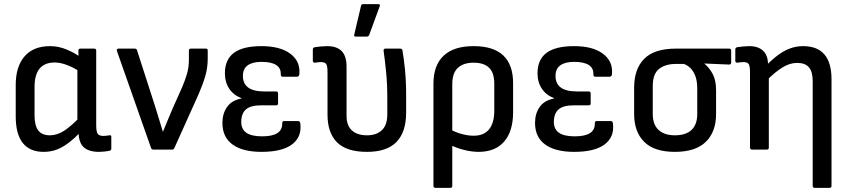

<svg xmlns="http://www.w3.org/2000/svg" viewBox="-20 -723 4107 928"><path d="M191 11Q124 11 90 -32Q56 -75 56 -161V-312Q56 -402 99 -451Q142 -500 222 -500Q263 -500 302.5 -483.5Q342 -467 366 -448L367 -376Q337 -396 304.5 -408.5Q272 -421 244 -421Q196 -421 171.5 -391.5Q147 -362 147 -303V-165Q147 -116 165 -92.5Q183 -69 221 -69Q255 -69 288.5 -90Q322 -111 370 -161L373 -89Q343 -57 314 -34.5Q285 -12 255.5 -0.5Q226 11 191 11ZM459 11Q409 11 384.5 -11.5Q360 -34 360 -85V-105L354 -130V-403L359 -432V-479Q359 -488 369 -488H435Q445 -488 445 -479V-118Q445 -86 452.5 -76Q460 -66 480 -66Q486 -66 494 -67Q502 -68 509 -69Q518 -71 518 -61V-4Q518 3 509 6Q498 8 484.5 9.5Q471 11 459 11Z M721 0Q713 0 710 -8L545 -477Q542 -488 554 -488H631Q640 -488 642 -481L731 -205Q740 -176 749 -146Q758 -116 767 -87H768Q779 -114 791 -143Q803 -172 815 -200L861 -303Q875 -336 884 -367Q893 -398 893 -435V-479Q893 -488 903 -488H975Q984 -488 984 -479V-439Q984 -395 972 -354.5Q960 -314 940 -268L823 -8Q820 0 812 0Z M1244 11Q1153 11 1104 -24.5Q1055 -60 1055 -129Q1055 -174 1077.5 -206Q1100 -238 1147 -247V-249Q1110 -262 1088.5 -293.5Q1067 -325 1067 -369Q1067 -435 1110.5 -467.5Q1154 -500 1244 -500Q1334 -500 1383 -463.5Q1432 -427 1427 -366Q1426 -352 1415 -352H1346Q1337 -352 1337 -365Q1338 -394 1314.5 -409Q1291 -424 1244 -424Q1201 -424 1177.5 -407.5Q1154 -391 1154 -356Q1154 -319 1179.5 -300Q1205 -281 1258 -281H1314Q1324 -281 1324 -271V-223Q1324 -214 1314 -214H1243Q1191 -214 1168.5 -194Q1146 -174 1146 -133Q1146 -99 1170.5 -81.5Q1195 -64 1247 -64Q1295 -64 1319.5 -79Q1344 -94 1344 -125Q1344 -138 1352 -138H1422Q1431 -138 1432 -122Q1438 -59 1390 -24Q1342 11 1244 11Z M1754 11Q1655 11 1609 -35Q1563 -81 1563 -169V-375Q1563 -404 1556.5 -413.5Q1550 -423 1531 -423Q1525 -423 1517 -422Q1509 -421 1502 -420Q1492 -420 1492 -429V-484Q1492 -493 1502 -495Q1516 -497 1531.5 -498.5Q1547 -500 1561 -500Q1608 -500 1631.5 -476Q1655 -452 1655 -401V-163Q1655 -116 1681 -92.5Q1707 -69 1754 -69Q1800 -69 1826 -94Q1852 -119 1852 -171V-248Q1852 -318 1846 -377Q1840 -436 1834 -478Q1833 -488 1843 -488H1914Q1924 -488 1925 -480Q1932 -441 1937.5 -386Q1943 -331 1943 -264V-179Q1943 -85 1896.5 -37Q1850 11 1754 11ZM1700 -546Q1690 -546 1692 -555L1725 -695Q1726 -703 1736 -703H1808Q1820 -703 1815 -692L1764 -553Q1760 -546 1752 -546Z M2085 185Q2075 185 2075 175V-319Q2075 -407 2124 -453.5Q2173 -500 2269 -500Q2365 -500 2412.5 -455Q2460 -410 2460 -321V-181Q2460 -89 2417 -39Q2374 11 2293 11Q2259 11 2220.5 1Q2182 -9 2154 -24L2152 -100Q2180 -84 2211 -75.5Q2242 -67 2269 -67Q2319 -67 2344 -98Q2369 -129 2369 -188V-319Q2369 -371 2344 -395.5Q2319 -420 2269 -420Q2220 -420 2193 -395Q2166 -370 2166 -316V175Q2166 185 2157 185Z M2755 11Q2664 11 2615 -24.5Q2566 -60 2566 -129Q2566 -174 2588.5 -206Q2611 -238 2658 -247V-249Q2621 -262 2599.5 -293.5Q2578 -325 2578 -369Q2578 -435 2621.5 -467.5Q2665 -500 2755 -500Q2845 -500 2894 -463.5Q2943 -427 2938 -366Q2937 -352 2926 -352H2857Q2848 -352 2848 -365Q2849 -394 2825.5 -409Q2802 -424 2755 -424Q2712 -424 2688.5 -407.5Q2665 -391 2665 -356Q2665 -319 2690.5 -300Q2716 -281 2769 -281H2825Q2835 -281 2835 -271V-223Q2835 -214 2825 -214H2754Q2702 -214 2679.5 -194Q2657 -174 2657 -133Q2657 -99 2681.5 -81.5Q2706 -64 2758 -64Q2806 -64 2830.5 -79Q2855 -94 2855 -125Q2855 -138 2863 -138H2933Q2942 -138 2943 -122Q2949 -59 2901 -24Q2853 11 2755 11Z M3242 11Q3142 11 3093.5 -37.5Q3045 -86 3045 -172V-299Q3045 -390 3094 -439Q3143 -488 3246 -488H3504Q3514 -488 3514 -479V-421Q3514 -411 3504 -411L3385 -416V-415Q3409 -395 3425 -365Q3441 -335 3441 -286V-172Q3441 -86 3391.5 -37.5Q3342 11 3242 11ZM3242 -69Q3295 -69 3322.5 -95Q3350 -121 3350 -172V-294Q3350 -331 3341 -355Q3332 -379 3317.5 -393.5Q3303 -408 3285 -414H3247Q3196 -414 3165.5 -390Q3135 -366 3135 -306V-172Q3135 -121 3163 -95Q3191 -69 3242 -69Z M3918 185Q3908 185 3908 175V-331Q3908 -377 3889.5 -398Q3871 -419 3833 -419Q3798 -419 3762.5 -397.5Q3727 -376 3681 -330L3678 -401Q3709 -433 3738 -455Q3767 -477 3797.5 -488.5Q3828 -500 3862 -500Q3930 -500 3964.5 -460Q3999 -420 3999 -340V175Q3999 185 3989 185ZM3615 0Q3605 0 3605 -10V-375Q3605 -404 3598.5 -413.5Q3592 -423 3573 -423Q3567 -423 3559 -422Q3551 -421 3544 -420Q3534 -420 3534 -429V-484Q3534 -493 3544 -495Q3558 -497 3573.5 -498.5Q3589 -500 3602 -500Q3645 -500 3668.5 -477.5Q3692 -455 3692 -412V-393L3696 -359V-10Q3696 0 3687 0Z"/></svg>

Font: Sofia Sans Semi Condensed Medium
Style: Regular
Weight: 500
Designer: Botio Nikoltchev, Ani Petrova
Foundry: lettersoup
Version: Version 4.100